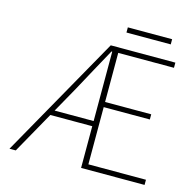

<svg xmlns="http://www.w3.org/2000/svg" viewBox="-111 -889 1026 1005"><g transform="rotate(15 402.0 -387.0)"><path d="M26 0 398 -660H748V-632H446V-366H696V-338H446V-28H758V0H414V-630H410Q379 -573 346 -513.5Q313 -454 280 -392L60 0ZM174 -226V-254H442V-226ZM460 -746V-774H700V-746Z"/></g></svg>

Font: Source Sans 3
Style: Regular
Weight: 200
Designer: Paul D. Hunt
Foundry: Adobe
Version: Version 3.046;hotconv 1.0.118;makeotfexe 2.5.65603